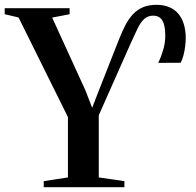

<svg xmlns="http://www.w3.org/2000/svg" viewBox="-36 -777 814 797"><path d="M145.5 0V-25L246 -40.5V-291L41 -704.5L-16.5 -718V-743H253V-718L180.5 -704L319 -401L346.5 -329.5L373.5 -399L457.5 -612.5Q470.5 -645.5 484.5 -672.5Q498.5 -699.5 516.2 -718.2Q534 -737 557.8 -747Q581.5 -757 613.5 -757Q643.5 -757 666.2 -747.5Q689 -738 704.2 -720Q719.5 -702 727.2 -676.2Q735 -650.5 735 -619Q735 -604.5 732.8 -585.5Q730.5 -566.5 725.8 -548Q721 -529.5 714 -516.5L621 -516Q633 -541 641.5 -570.2Q650 -599.5 650 -627Q650 -658.5 644.2 -677Q638.5 -695.5 627.5 -703.8Q616.5 -712 600 -712Q578 -712 563 -698.5Q548 -685 535.2 -659Q522.5 -633 506 -596L374 -298.5V-40.5L480.5 -25V0Z"/></svg>

Font: Merriweather 120pt SemiBold
Style: Regular
Weight: 600
Version: Version 2.100